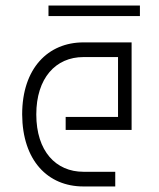

<svg xmlns="http://www.w3.org/2000/svg" viewBox="-20 -673 575 693"><path d="M60 -260C61 -93 153 0 281 0H396V-53H281C182 -53 111 -127 111 -260C111 -391 181 -467 281 -467H406V-251H217V-204H455V-520H281C154 -520 60 -427 60 -260ZM155 -615H485V-653H155Z"/></svg>

Font: Grotesk 01 Extrafine
Style: Bold
Weight: 400
Designer: Frank Adebiaye, contributions by Jérémy Landes, Ariel Martín Pérez
Foundry: Velvetyne Type Foundry
Version: Version 3.000;Glyphs 3.1.2 (3150)